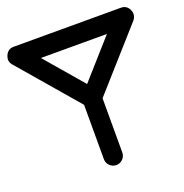

<svg xmlns="http://www.w3.org/2000/svg" viewBox="-157 -927 1074 1118"><g transform="rotate(-20 380.0 -368.0)"><path d="M-2.4 -760.7C-6.3 -752 -8.3 -743.2 -8.8 -734.9C-8.8 -722.7 -3.9 -710.4 5.9 -699.2L317.9 -335.9V0C317.9 16.1 323.2 29.8 334.5 41C345.7 52.2 358.9 58.1 375 58.1C391.1 58.1 404.3 52.2 415.5 41C426.8 29.8 432.1 16.1 432.1 0V-335L754.9 -698.2C764.6 -709.5 769.5 -721.7 769.5 -734.9C770 -742.7 768.1 -751 764.2 -759.8C753.9 -782.7 736.8 -793.9 711.9 -793.9H49.8C25.4 -794.4 7.8 -783.2 -2.4 -760.7ZM584 -678.2 376 -443.8 174.8 -678.2Z"/></g></svg>

Font: Nemoy
Style: Bold
Weight: 700
Designer: BSozoo
Foundry: BSozoo
Version: Version 001.000